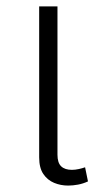

<svg xmlns="http://www.w3.org/2000/svg" viewBox="-20 -568 318 598"><path d="M192 10Q169 10 148.5 1.5Q128 -7 115 -26Q102 -45 102 -78V-548H159V-86Q159 -61 170.5 -50Q182 -39 204 -39Q214 -39 225.5 -41.5Q237 -44 245 -47L254 -3Q239 4 223 7Q207 10 192 10Z"/></svg>

Font: Noto Sans Thai Light
Style: Regular
Weight: 300
Designer: Monotype Design Team
Foundry: Monotype Imaging Inc.
Version: Version 2.001